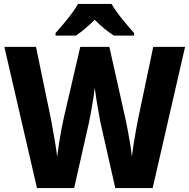

<svg xmlns="http://www.w3.org/2000/svg" viewBox="-20 -951 958 971"><path d="M916 -714 752 0H563L488 -332Q485 -349 479 -381Q473 -413 467.5 -448Q462 -483 459 -508Q457 -485 451.5 -450.5Q446 -416 440 -383Q434 -350 430 -332L355 0H167L2 -714H162L237 -352Q241 -329 247.5 -294Q254 -259 260 -222.5Q266 -186 269 -159Q273 -190 279 -229Q285 -268 292 -304Q299 -340 304 -361L386 -714H533L612 -361Q617 -340 624 -303.5Q631 -267 637.5 -228Q644 -189 647 -159Q650 -185 655.5 -220.5Q661 -256 667.5 -291.5Q674 -327 679 -352L755 -714ZM544 -931Q564 -897 597 -856Q630 -815 658 -784V-771H556Q533 -786 508 -806Q483 -826 459 -851Q434 -826 410 -806Q386 -786 364 -771H261V-784Q278 -803 300 -829Q322 -855 342.5 -882.5Q363 -910 375 -931Z"/></svg>

Font: Noto Sans Malayalam SemiCondensed ExtraBold
Style: Regular
Weight: 800
Width: 4
Designer: Jelle Bosma - Monotype Design Team
Foundry: Monotype Imaging Inc.
Version: Version 2.104; ttfautohint (v1.8.4.7-5d5b)